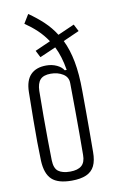

<svg xmlns="http://www.w3.org/2000/svg" viewBox="-91 -854 538 909"><g transform="rotate(-10 178.0 -399.5)"><path d="M178.5 7.5Q113 7.5 83.5 -20Q54 -47.5 51 -110Q49.5 -150.5 49 -200.5Q48.5 -250.5 49.2 -310.5Q50 -370.5 51 -441Q52 -496.5 78.2 -523.5Q104.5 -550.5 153.5 -550.5Q181 -550.5 203.5 -540Q226 -529.5 236 -513H245.5Q240 -546.5 231.2 -575.2Q222.5 -604 210.5 -627.5L133.5 -594L116.5 -627.5L191 -660.5Q170 -692 143.8 -716.8Q117.5 -741.5 86 -763L112 -805.5Q151 -778.5 182 -749.2Q213 -720 236 -683.5L315.5 -718.5L333 -684.5L255.5 -650Q278 -604.5 289.5 -544.2Q301 -484 301 -401.5Q301.5 -353 301.5 -304Q301.5 -255 301.5 -206Q301.5 -157 301 -108.5Q301 -67.5 288.5 -42Q276 -16.5 248.8 -4.5Q221.5 7.5 178.5 7.5ZM178.5 -36Q215.5 -36 233.8 -52Q252 -68 252 -103Q252.5 -154 252.5 -204.5Q252.5 -255 252.2 -313.8Q252 -372.5 251 -448.5Q251 -477.5 226.2 -493Q201.5 -508.5 167.5 -508.5Q132.5 -508.5 117 -491.2Q101.5 -474 100.5 -438Q99.5 -376 99.5 -315Q99.5 -254 100 -199.8Q100.5 -145.5 101.5 -104Q102.5 -65 122 -50.5Q141.5 -36 178.5 -36Z"/></g></svg>

Font: Big Shoulders Text ExtraLight
Style: Regular
Weight: 250
Version: Version 2.002